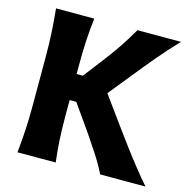

<svg xmlns="http://www.w3.org/2000/svg" viewBox="-105 -816 912 919"><g transform="rotate(15 351.0 -356.5)"><path d="M61 0Q67 -57.5 70.2 -111.5Q73.5 -165.5 73.5 -232.5V-474.5Q73.5 -543.5 70.2 -598.8Q67 -654 61 -713H250.5Q243.5 -654 240.5 -598.8Q237.5 -543.5 237.5 -474.5V-435H268.5L353 -545Q382.5 -584 408.8 -623Q435 -662 464.5 -713H680.5Q627 -657.5 581 -602.5Q535 -547.5 490.5 -492L403.5 -384.5L500 -251.5Q529 -211.5 563.5 -165.2Q598 -119 632.5 -75.5Q667 -32 695.5 0H471Q446 -49.5 419.2 -90.2Q392.5 -131 365 -171.5L270.5 -306H237.5V-232.5Q237.5 -165.5 240.5 -111.5Q243.5 -57.5 250.5 0Z"/></g></svg>

Font: Commissioner Flair
Style: Bold
Weight: 700
Designer: Kostas Bartsokas
Foundry: Kostas Bartsokas
Version: Version 1.000; ttfautohint (v1.8.3)